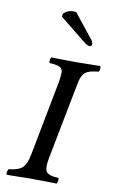

<svg xmlns="http://www.w3.org/2000/svg" viewBox="-99 -957 598 1010"><g transform="rotate(10 200.0 -452.0)"><path d="M297.9 -544.9 216.8 -127Q211.4 -101.6 211.2 -85Q210.9 -68.4 214.1 -57.6Q217.3 -46.9 227.5 -41Q237.8 -35.2 249.8 -32.7Q261.7 -30.3 283.2 -28.8Q286.1 -24.4 284.4 -13.2Q282.7 -2 278.8 2Q202.6 0 137.2 0Q94.2 0 12.2 2Q8.8 -3.9 10.5 -12.7Q12.2 -21.5 17.1 -28.8Q67.9 -33.7 89.1 -53Q110.4 -72.3 120.1 -122.1L196.8 -521Q203.1 -554.7 203.1 -579.1Q203.1 -597.2 186.8 -606Q170.4 -614.7 131.8 -616.2Q129.4 -625.5 131.3 -634.8Q133.3 -644 136.2 -647Q204.6 -645 258.8 -645H275.9Q314.9 -645 397 -647Q401.4 -641.1 399.9 -630.6Q398.4 -620.1 394 -616.2Q344.2 -611.8 325.4 -597.2Q306.6 -582.5 297.9 -544.9ZM224.1 -903.8 326.2 -775.9Q335.9 -763.7 335.9 -752Q335.9 -747.6 332.5 -743.9Q329.1 -740.2 324.2 -740.2Q311.5 -740.2 289.1 -758.8L154.8 -867.2V-880.9Q158.7 -888.7 173.8 -897.2Q189 -905.8 209 -905.8Q218.3 -905.8 224.1 -903.8Z"/></g></svg>

Font: Common Serif Medium
Style: Italic
Weight: 500
Italic angle: -12°
Designer: Philipp H. Poll, Khaled Hosny
Foundry: Stefan Peev, Context Ltd.
Version: Version 1.026